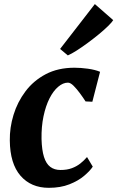

<svg xmlns="http://www.w3.org/2000/svg" viewBox="-20 -890 562 920"><path d="M214 10Q128.5 10 78.2 -48Q28 -106 27 -217Q26 -278 44.8 -339.5Q63.5 -401 102 -452.2Q140.5 -503.5 199.2 -534.5Q258 -565.5 337 -565.5Q366.5 -565.5 401 -560.8Q435.5 -556 459.5 -546L422.5 -402.5L390 -404Q378.5 -422 363.2 -442.8Q348 -463.5 332.8 -478.8Q317.5 -494 305.5 -494Q282 -494 258.8 -474.2Q235.5 -454.5 217.2 -418.5Q199 -382.5 188.5 -332.8Q178 -283 179 -223.5Q180.5 -170.5 190.8 -138Q201 -105.5 220.8 -90.5Q240.5 -75.5 270 -75.5Q301 -75.5 324 -84Q347 -92.5 364.8 -106.5Q382.5 -120.5 397 -137.5L424.5 -91.5Q411.5 -71.5 383.2 -47.5Q355 -23.5 312.5 -6.8Q270 10 214 10ZM268 -655.5 434.5 -870.5 522.5 -793.5Q516.5 -783.5 498.2 -765.5Q480 -747.5 454.5 -726.5Q429 -705.5 401.2 -685Q373.5 -664.5 348 -648.2Q322.5 -632 305 -624.5Z"/></svg>

Font: Merriweather 24pt ExtraBold
Style: Italic
Weight: 800
Italic angle: -7.8°
Version: Version 2.101